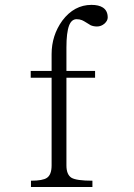

<svg xmlns="http://www.w3.org/2000/svg" viewBox="-20 -751 540 772"><path d="M104.5 1H351.6V-24.4Q288.1 -24.4 267.6 -36.1Q247.1 -48.8 247.1 -85.9V-438.5H362.3V-465.8H247.1V-560.5Q247.1 -620.1 257.8 -648.4Q267.6 -673.8 288.1 -673.8Q299.8 -673.8 309.6 -669.9Q316.4 -667 327.1 -660.2Q338.9 -652.3 344.7 -649.4Q356.4 -644.5 370.1 -644.5Q386.7 -644.5 400.4 -656.2Q413.1 -668 413.1 -680.7Q413.1 -708 393.6 -720.7Q377 -731.4 347.7 -731.4Q278.3 -731.4 230.5 -668Q187.5 -608.4 187.5 -533.2V-465.8H103.5V-438.5H187.5V-85.9Q187.5 -48.8 168.9 -36.1Q152.3 -24.4 104.5 -24.4Z"/></svg>

Font: BatangChe
Style: Regular
Weight: 400
Monospace: yes
Version: Version 2.21